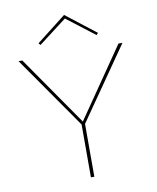

<svg xmlns="http://www.w3.org/2000/svg" viewBox="-92 -924 812 995"><g transform="rotate(-10 313.5 -426.5)"><path d="M323 -278V0H305V-278L40 -658H60L314 -292L566 -658H587ZM462 -721 315 -834 167 -721 158 -731 314 -853 471 -731Z"/></g></svg>

Font: Ysabeau Thin
Style: Regular
Weight: 200
Designer: Christian Thalmann (Catharsis Fonts)
Version: Version 0.003